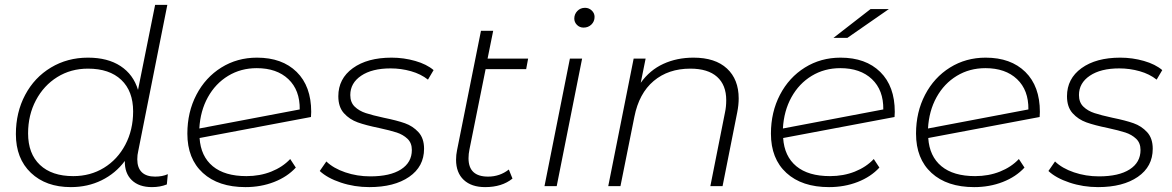

<svg xmlns="http://www.w3.org/2000/svg" viewBox="-20 -762 4797 786"><path d="M667 -49 663 -7Q636 4 602 4Q549 4 519.5 -24.5Q490 -53 491 -103Q453 -52 396 -24Q339 4 270 4Q168 4 106.5 -54.5Q45 -113 45 -213Q45 -302 83 -373.5Q121 -445 188.5 -485.5Q256 -526 340 -526Q421 -526 473.5 -491.5Q526 -457 545 -394L615 -742H665L546 -144Q542 -128 542 -110Q542 -75 560.5 -57Q579 -39 615 -39Q645 -39 667 -49ZM525 -306Q525 -389 476.5 -435Q428 -481 340 -481Q270 -481 214.5 -446.5Q159 -412 127 -351.5Q95 -291 95 -216Q95 -133 143.5 -87Q192 -41 280 -41Q350 -41 405.5 -75Q461 -109 493 -169.5Q525 -230 525 -306Z M1254 -304 1253 -283 797 -197Q802 -122 851 -81.5Q900 -41 989 -41Q1044 -41 1090.5 -59.5Q1137 -78 1168 -111L1191 -76Q1156 -38 1102 -17Q1048 4 985 4Q874 4 810.5 -54Q747 -112 747 -215Q747 -303 784 -374Q821 -445 886 -485.5Q951 -526 1032 -526Q1135 -526 1194.5 -467.5Q1254 -409 1254 -304ZM796 -236 1207 -314Q1208 -393 1160.5 -438Q1113 -483 1031 -483Q966 -483 914 -451.5Q862 -420 831 -364Q800 -308 796 -236Z M1289 -62 1316 -101Q1345 -73 1393.5 -56.5Q1442 -40 1496 -40Q1577 -40 1621.5 -68.5Q1666 -97 1666 -148Q1666 -177 1648 -194Q1630 -211 1604 -219.5Q1578 -228 1532 -238Q1478 -249 1444.5 -261Q1411 -273 1388 -298.5Q1365 -324 1365 -368Q1365 -440 1424.5 -483Q1484 -526 1583 -526Q1633 -526 1680 -512.5Q1727 -499 1755 -475L1732 -436Q1703 -459 1662.5 -470.5Q1622 -482 1579 -482Q1503 -482 1458.5 -452Q1414 -422 1414 -373Q1414 -343 1432 -325.5Q1450 -308 1477.5 -299Q1505 -290 1551 -280Q1605 -269 1637.5 -257.5Q1670 -246 1693 -221Q1716 -196 1716 -153Q1716 -80 1655 -38Q1594 4 1492 4Q1431 4 1375.5 -14.5Q1320 -33 1289 -62Z M1902 -151Q1898 -132 1898 -114Q1898 -39 1978 -39Q2026 -39 2063 -68L2078 -31Q2035 4 1966 4Q1910 4 1878.5 -25.5Q1847 -55 1847 -108Q1847 -128 1851 -147L1949 -636H1999L1976 -522H2142L2134 -479H1968Z M2313 -522H2363L2259 0H2209ZM2331 -686Q2331 -704 2343.5 -717Q2356 -730 2375 -730Q2391 -730 2402.5 -719Q2414 -708 2414 -693Q2414 -674 2401 -661.5Q2388 -649 2369 -649Q2353 -649 2342 -660Q2331 -671 2331 -686Z M3004 -359Q3004 -332 2998 -302L2938 0H2888L2948 -302Q2953 -325 2953 -352Q2953 -414 2915.5 -447.5Q2878 -481 2806 -481Q2716 -481 2656 -430.5Q2596 -380 2577 -284L2520 0H2470L2574 -522H2623L2603 -423Q2640 -475 2695.5 -500.5Q2751 -526 2819 -526Q2908 -526 2956 -481.5Q3004 -437 3004 -359Z M3643 -304 3642 -283 3186 -197Q3191 -122 3240 -81.5Q3289 -41 3378 -41Q3433 -41 3479.5 -59.5Q3526 -78 3557 -111L3580 -76Q3545 -38 3491 -17Q3437 4 3374 4Q3263 4 3199.5 -54Q3136 -112 3136 -215Q3136 -303 3173 -374Q3210 -445 3275 -485.5Q3340 -526 3421 -526Q3524 -526 3583.5 -467.5Q3643 -409 3643 -304ZM3185 -236 3596 -314Q3597 -393 3549.5 -438Q3502 -483 3420 -483Q3355 -483 3303 -451.5Q3251 -420 3220 -364Q3189 -308 3185 -236ZM3544 -725H3619L3449 -607H3392Z M4237 -304 4236 -283 3780 -197Q3785 -122 3834 -81.5Q3883 -41 3972 -41Q4027 -41 4073.5 -59.5Q4120 -78 4151 -111L4174 -76Q4139 -38 4085 -17Q4031 4 3968 4Q3857 4 3793.5 -54Q3730 -112 3730 -215Q3730 -303 3767 -374Q3804 -445 3869 -485.5Q3934 -526 4015 -526Q4118 -526 4177.5 -467.5Q4237 -409 4237 -304ZM3779 -236 4190 -314Q4191 -393 4143.5 -438Q4096 -483 4014 -483Q3949 -483 3897 -451.5Q3845 -420 3814 -364Q3783 -308 3779 -236Z M4272 -62 4299 -101Q4328 -73 4376.5 -56.5Q4425 -40 4479 -40Q4560 -40 4604.5 -68.5Q4649 -97 4649 -148Q4649 -177 4631 -194Q4613 -211 4587 -219.5Q4561 -228 4515 -238Q4461 -249 4427.5 -261Q4394 -273 4371 -298.5Q4348 -324 4348 -368Q4348 -440 4407.5 -483Q4467 -526 4566 -526Q4616 -526 4663 -512.5Q4710 -499 4738 -475L4715 -436Q4686 -459 4645.5 -470.5Q4605 -482 4562 -482Q4486 -482 4441.5 -452Q4397 -422 4397 -373Q4397 -343 4415 -325.5Q4433 -308 4460.5 -299Q4488 -290 4534 -280Q4588 -269 4620.5 -257.5Q4653 -246 4676 -221Q4699 -196 4699 -153Q4699 -80 4638 -38Q4577 4 4475 4Q4414 4 4358.5 -14.5Q4303 -33 4272 -62Z"/></svg>

Font: Montserrat Alternates Light
Style: Italic
Weight: 300
Italic angle: -11.3°
Designer: Julieta Ulanovsky
Foundry: Julieta Ulanovsky
Version: Version 7.200